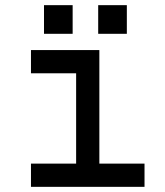

<svg xmlns="http://www.w3.org/2000/svg" viewBox="-20 -724 640 744"><path d="M275 -90V-440H100V-530H365V-90H540V0H100V-90ZM261.5 -704V-593H150.5V-704ZM471.5 -704V-593H360.5V-704Z"/></svg>

Font: Fliege Mono Thin
Style: Regular
Weight: 100
Version: Version 0.020;Glyphs 3.3 (3306)